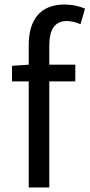

<svg xmlns="http://www.w3.org/2000/svg" viewBox="-20 -829 396 849"><path d="M356 -791C330 -802 298 -809 265 -809C157 -809 107 -740 107 -630V-543L33 -538V-469H107V0H198V-469H313V-543H198V-629C198 -699 223 -736 275 -736C294 -736 316 -731 336 -722Z"/></svg>

Font: Noto Sans JP Regular
Style: Regular
Weight: 400
Designer: Ryoko NISHIZUKA (kana & ideographs); Paul D. Hunt (Latin, Greek & Cyrillic); Wenlong ZHANG (bopomofo); Sandoll Communica
Foundry: Adobe Systems Incorporated
Version: Version 1.004;PS 1.004;hotconv 1.0.82;makeotf.lib2.5.63406